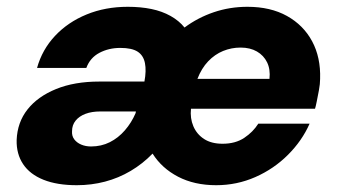

<svg xmlns="http://www.w3.org/2000/svg" viewBox="-20 -533 1000 565"><path d="M206 12Q148 12 108 -4Q68 -20 48 -50Q28 -80 29 -121Q31 -173 61 -211Q91 -249 145 -271Q199 -293 272 -293H405Q411 -325 406.5 -347.5Q402 -370 385 -381Q368 -392 334 -392Q300 -392 272.5 -377.5Q245 -363 234 -333H89Q104 -387 142 -427.5Q180 -468 235 -490.5Q290 -513 356 -513Q394 -513 425.5 -506.5Q457 -500 482 -486Q507 -472 523 -452Q562 -481 609 -497Q656 -513 708 -513Q776 -513 824.5 -486Q873 -459 898.5 -411.5Q924 -364 922 -301Q922 -286 918.5 -267.5Q915 -249 912 -234Q909 -219 907 -213H542Q539 -185 549 -161.5Q559 -138 580.5 -124Q602 -110 635 -110Q673 -110 699 -127.5Q725 -145 740 -169H891Q869 -119 827.5 -77.5Q786 -36 731.5 -12Q677 12 616 12Q552 12 504 -13Q456 -38 429 -81Q400 -51 364.5 -30Q329 -9 289 1.5Q249 12 206 12ZM248 -102Q278 -102 303 -114.5Q328 -127 347.5 -149.5Q367 -172 379 -200L380 -205H275Q250 -205 231.5 -198Q213 -191 202.5 -178Q192 -165 192 -147Q191 -133 198.5 -123Q206 -113 219 -107.5Q232 -102 248 -102ZM561 -301H773Q776 -329 766 -349.5Q756 -370 736 -381.5Q716 -393 688 -393Q661 -393 636.5 -383Q612 -373 592.5 -352.5Q573 -332 561 -301Z"/></svg>

Font: DM Sans 17pt Black
Style: Italic
Weight: 900
Italic angle: -10°
Version: Version 4.004;gftools[0.9.30]